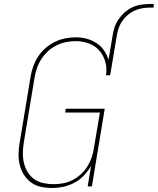

<svg xmlns="http://www.w3.org/2000/svg" viewBox="-20 -929 786 957"><path d="M240 8H239Q211 8 183.5 2Q156 -4 135 -19.5Q114 -35 99.5 -57.5Q85 -80 78.5 -106.5Q72 -133 72.5 -161.5Q73 -190 78 -218L132 -544Q136 -570 145 -596Q154 -622 169 -645.5Q184 -669 205.5 -688Q227 -707 252 -719.5Q277 -732 304 -737.5Q331 -743 357 -743Q386 -743 412 -736Q438 -729 460.5 -714.5Q483 -700 498 -678.5Q513 -657 521 -631L541 -750Q544 -771 551 -792.5Q558 -814 571 -833Q584 -852 601.5 -867.5Q619 -883 639.5 -892.5Q660 -902 682 -905.5Q704 -909 725 -909H746V-891H725Q706 -891 687 -887.5Q668 -884 649.5 -875.5Q631 -867 615.5 -853.5Q600 -840 588.5 -823Q577 -806 571 -787.5Q565 -769 562 -750L529 -554H508Q514 -588 505 -620.5Q496 -653 475 -677Q454 -701 423 -712.5Q392 -724 357 -724Q333 -724 308.5 -719Q284 -714 261 -702.5Q238 -691 218.5 -673Q199 -655 185.5 -633.5Q172 -612 164 -588Q156 -564 152 -541L98 -215Q94 -189 94 -163.5Q94 -138 100 -114Q106 -90 119 -69.5Q132 -49 151.5 -35.5Q171 -22 196 -16.5Q221 -11 247 -11Q271 -11 295 -15.5Q319 -20 341.5 -31.5Q364 -43 383 -60.5Q402 -78 415.5 -99.5Q429 -121 437 -144.5Q445 -168 448 -191L478 -368H305L308 -387H502L438 0H417L434 -102Q419 -76 398 -54Q377 -32 350.5 -18Q324 -4 296 2Q268 8 240 8Z"/></svg>

Font: Iosevka Etoile Thin
Style: Italic
Weight: 100
Italic angle: -9°
Designer: Belleve Invis
Foundry: Belleve Invis
Version: Version 22.1.2; ttfautohint (v1.8.4)